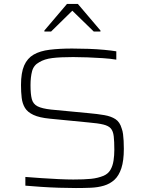

<svg xmlns="http://www.w3.org/2000/svg" viewBox="-20 -941 730 969"><path d="M363 8Q324 8 277.5 6.5Q231 5 187 2Q143 -1 108 -4V-48Q145 -45 189.5 -42Q234 -39 276.5 -37Q319 -35 350 -35Q405 -35 439.5 -38.5Q474 -42 503 -54Q526 -64 537.5 -84Q549 -104 553 -130.5Q557 -157 557 -185Q557 -227 554 -253Q551 -279 539.5 -292.5Q528 -306 501.5 -312.5Q475 -319 427 -323L232 -342Q179 -347 149 -361Q119 -375 106 -396.5Q93 -418 89.5 -447Q86 -476 86 -512Q86 -574 102 -610.5Q118 -647 150 -665.5Q182 -684 231 -690Q280 -696 344 -696Q385 -696 427 -694.5Q469 -693 506 -689.5Q543 -686 567 -682V-640Q537 -645 499 -647.5Q461 -650 421.5 -651.5Q382 -653 349 -653Q284 -653 244 -648Q204 -643 178 -627Q150 -612 142 -582Q134 -552 134 -511Q134 -466 140.5 -441Q147 -416 169.5 -404.5Q192 -393 238 -388L427 -370Q472 -366 506.5 -360Q541 -354 563 -339.5Q585 -325 594 -293Q599 -280 601 -264Q603 -248 604 -230Q605 -212 605 -190Q605 -130 592.5 -92Q580 -54 557.5 -33.5Q535 -13 504.5 -4Q474 5 438.5 6.5Q403 8 363 8ZM204 -782V-787L318 -921H373L487 -787V-782H453L345 -887L238 -782Z"/></svg>

Font: Saira SemiExpanded ExtraLight
Style: Regular
Weight: 250
Width: 6
Designer: Hector Gatti with collaboration of the Omnibus-Type team
Foundry: Omnibus-Type
Version: Version 1.101